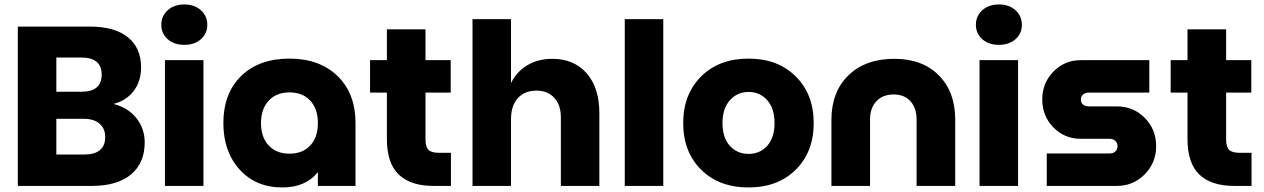

<svg xmlns="http://www.w3.org/2000/svg" viewBox="-20 -825 5610 852"><path d="M59.1 0V-707H379.9Q488.3 -707 547.1 -659.9Q606 -612.8 606 -525.9Q606 -463.4 572.3 -420.2Q538.6 -377 482.9 -363.8Q546.4 -348.6 584.2 -302Q622.1 -255.4 622.1 -192.9Q622.1 -101.6 561.3 -50.8Q500.5 0 388.2 0ZM230 -139.2H352.1Q446.8 -139.2 446.8 -216.8Q446.8 -254.9 421.6 -276.4Q396.5 -297.9 351.1 -297.9H230ZM230 -418H341.8Q431.2 -418 431.2 -494.1Q431.2 -569.8 339.8 -569.8H230Z M711.9 0V-558.1H882.8V0ZM695.8 -714.8Q695.8 -753.9 724.1 -779.5Q752.4 -805.2 797.9 -805.2Q843.3 -805.2 871.6 -779.5Q899.9 -753.9 899.9 -714.8Q899.9 -676.3 871.6 -651.1Q843.3 -626 797.9 -626Q752.4 -626 724.1 -651.1Q695.8 -676.3 695.8 -714.8Z M1232.4 6.8Q1115.2 6.8 1043.2 -72.8Q971.2 -152.3 971.2 -278.8Q971.2 -410.6 1050.3 -487.8Q1129.4 -564.9 1264.6 -564.9Q1398.4 -564.9 1478 -487.5Q1557.6 -410.2 1557.6 -278.8V0H1390.6V-61Q1336.4 6.8 1232.4 6.8ZM1172.4 -378.4Q1138.2 -341.8 1138.2 -278.8Q1138.2 -215.8 1172.4 -179.4Q1206.5 -143.1 1264.6 -143.1Q1322.8 -143.1 1356.7 -179.4Q1390.6 -215.8 1390.6 -278.8Q1390.6 -341.8 1356.7 -378.4Q1322.8 -415 1264.6 -415Q1206.5 -415 1172.4 -378.4Z M1981 0H1903.8Q1802.2 0 1749.5 -50.3Q1696.8 -100.6 1696.8 -209V-414.1H1622.1V-558.1H1696.8V-694.8H1868.2V-558.1H1980V-414.1H1868.2V-206.1Q1868.2 -173.3 1881.3 -160.2Q1894.5 -147 1926.8 -147H1981Z M2076.7 0V-740.2H2247.6V-456.1Q2272 -506.8 2319.8 -535.4Q2367.7 -564 2430.7 -564Q2526.9 -564 2583.3 -499.8Q2639.6 -435.5 2639.6 -324.2V0H2468.8V-304.2Q2468.8 -359.9 2439.2 -391.4Q2409.7 -422.9 2360.4 -422.9Q2308.1 -422.9 2277.8 -389.4Q2247.6 -356 2247.6 -295.9V0Z M2752.4 0V-740.2H2923.3V0Z M3301.8 6.8Q3170.9 6.8 3091.3 -72Q3011.7 -150.9 3011.7 -278.8Q3011.7 -406.7 3091.3 -485.8Q3170.9 -564.9 3301.8 -564.9Q3431.6 -564.9 3511.2 -485.8Q3590.8 -406.7 3590.8 -278.8Q3590.8 -150.9 3511.2 -72Q3431.6 6.8 3301.8 6.8ZM3417 -278.8Q3417 -343.8 3384.5 -380.4Q3352.1 -417 3301.8 -417Q3251.5 -417 3218.8 -380.1Q3186 -343.3 3186 -278.8Q3186 -214.4 3218.5 -178.2Q3251 -142.1 3301.8 -142.1Q3352.5 -142.1 3384.8 -178.2Q3417 -214.4 3417 -278.8Z M3669.4 -293Q3669.4 -417.5 3744.9 -490.7Q3820.3 -564 3948.7 -564Q4073.2 -564 4146 -490.7Q4218.8 -417.5 4218.8 -293V0H4047.4V-293.9Q4047.4 -345.7 4020.3 -375.7Q3993.2 -405.8 3945.8 -405.8Q3897 -405.8 3868.9 -375.7Q3840.8 -345.7 3840.8 -293.9V0H3669.4Z M4326.7 0V-558.1H4497.6V0ZM4310.5 -714.8Q4310.5 -753.9 4338.9 -779.5Q4367.2 -805.2 4412.6 -805.2Q4458 -805.2 4486.3 -779.5Q4514.6 -753.9 4514.6 -714.8Q4514.6 -676.3 4486.3 -651.1Q4458 -626 4412.6 -626Q4367.2 -626 4338.9 -651.1Q4310.5 -676.3 4310.5 -714.8Z M4625 0V-144H4904.3Q4919.9 -144 4929.4 -152.8Q4939 -161.6 4939 -175.8Q4939 -190.4 4929.4 -199.7Q4919.9 -209 4904.3 -209H4776.4Q4704.1 -209 4654.5 -259.5Q4605 -310.1 4605 -383.8Q4605 -456.5 4654.5 -507.3Q4704.1 -558.1 4776.4 -558.1H5080.1V-414.1H4811Q4795.4 -414.1 4785.9 -405.5Q4776.4 -397 4776.4 -382.8Q4776.4 -369.1 4785.9 -361.1Q4795.4 -353 4811 -353H4936Q5009.3 -353 5059.8 -302Q5110.4 -251 5110.4 -176.8Q5110.4 -102.5 5059.6 -51.3Q5008.8 0 4936 0Z M5533.7 0H5456.5Q5355 0 5302.2 -50.3Q5249.5 -100.6 5249.5 -209V-414.1H5174.8V-558.1H5249.5V-694.8H5420.9V-558.1H5532.7V-414.1H5420.9V-206.1Q5420.9 -173.3 5434.1 -160.2Q5447.3 -147 5479.5 -147H5533.7Z"/></svg>

Font: Biathlonist
Style: Bold
Weight: 700
Designer: Go4gold
Foundry: Go4gold
Version: Version 3.010;FEAKit 1.0